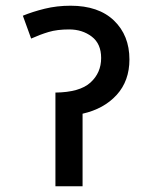

<svg xmlns="http://www.w3.org/2000/svg" viewBox="-20 -652 518 672"><path d="M227 -632Q325 -632 379 -580Q433 -528 433 -444Q433 -369 388.5 -320Q344 -271 269 -254V0H174V-328Q259 -329 296.5 -363Q334 -397 334 -449Q334 -499 301 -524Q268 -549 222 -549Q180 -549 150 -540Q120 -531 89 -517L60 -597Q94 -611 136.5 -621.5Q179 -632 227 -632Z"/></svg>

Font: Noto Sans Medium
Style: Regular
Weight: 500
Designer: Monotype Design Team
Foundry: Monotype Imaging Inc.
Version: Version 2.007